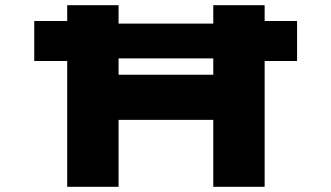

<svg xmlns="http://www.w3.org/2000/svg" viewBox="-20 -720 1276 740"><path d="M112 -485V-639H289L379 -629H860L964 -639H1125V-485H955L872 -495H369L297 -485ZM802 0V-700H1000V0ZM239 0V-700H437V0ZM314 -258 316 -432H912V-258Z"/></svg>

Font: Lexend Zetta ExtraBold
Style: Regular
Weight: 800
Designer: Bonnie Shaver-Troup, Thomas Jockin
Foundry: Lexend
Version: Version 1.007